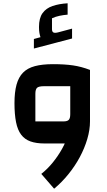

<svg xmlns="http://www.w3.org/2000/svg" viewBox="-20 -872 652 1167"><path d="M250 0Q200 0 165 -12.5Q130 -25 108.5 -53.5Q87 -82 77.5 -129.5Q68 -177 68 -245Q68 -312 80.5 -357.5Q93 -403 120 -430.5Q147 -458 192 -470Q237 -482 302 -482Q373 -482 424 -474.5Q475 -467 527 -447V-134L463 0ZM309 275 231 185Q269 155 301 115.5Q333 76 357 33Q381 -10 394 -52.5Q407 -95 407 -134H527Q527 -83 510.5 -27Q494 29 465 83Q436 137 396 186.5Q356 236 309 275ZM195 -134H365Q389 -134 398 -143.5Q407 -153 407 -178V-348H247Q216 -348 205.5 -338.5Q195 -329 195 -302ZM186 -577V-635L226 -646Q222 -658 219.5 -672.5Q217 -687 217 -708Q217 -762 238.5 -792Q260 -822 299.5 -835.5Q339 -849 391 -852V-783Q366 -781 342 -776Q318 -771 296 -761V-695Q296 -679 305 -674.5Q314 -670 336 -676L418 -698V-638Z"/></svg>

Font: Changa SemiBold
Style: Regular
Weight: 600
Designer: Eduardo Rodriguez Tunni
Foundry: Eduardo Rodriguez Tunni
Version: Version 3.002; ttfautohint (v1.8.2)